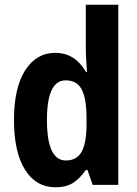

<svg xmlns="http://www.w3.org/2000/svg" viewBox="-20 -780 579 810"><path d="M214 10Q132 10 85.5 -64Q39 -138 39 -274Q39 -409 86 -483Q133 -557 213 -557Q256 -557 288.5 -536Q321 -515 343 -476H347Q345 -504 343.5 -530Q342 -556 342 -575V-760H479V0H371L349 -63H342Q318 -28 289 -9Q260 10 214 10ZM258 -103Q304 -103 324.5 -140Q345 -177 345 -256V-283Q345 -363 325 -402Q305 -441 257 -441Q178 -441 178 -274Q178 -103 258 -103Z"/></svg>

Font: Noto Sans Myanmar UI Condensed
Style: Bold
Weight: 700
Width: 3
Designer: Monotype Design Team
Foundry: Monotype Imaging Inc.
Version: Version 2.103; ttfautohint (v1.8.4.7-5d5b)